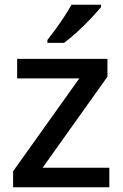

<svg xmlns="http://www.w3.org/2000/svg" viewBox="-20 -786 515 806"><path d="M439 0H35V-67L313 -457H52V-539H431V-464L159 -82H439ZM404 -756Q389 -738 362 -709Q335 -680 304 -652Q273 -624 249 -606H179V-618Q194 -637 213 -663Q232 -689 250 -716.5Q268 -744 280 -766H404Z"/></svg>

Font: Noto Sans Ethiopic Medium
Style: Regular
Weight: 500
Designer: Monotype Design Team
Foundry: Monotype Imaging Inc.
Version: Version 2.102; ttfautohint (v1.8.4.7-5d5b)